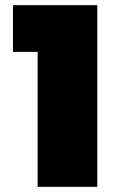

<svg xmlns="http://www.w3.org/2000/svg" viewBox="-20 -720 485 740"><path d="M355 -700V0H125V-520H30V-700Z"/></svg>

Font: Imperial One
Style: Regular
Weight: 400
Designer: Jovanny Lemonad
Foundry: Jovanny Lemonad
Version: Version 1.000